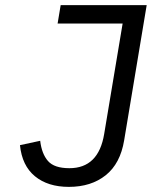

<svg xmlns="http://www.w3.org/2000/svg" viewBox="-20 -718 640 750"><path d="M553 -698 465 -170Q450 -79 393 -33.5Q336 12 249 12Q167 12 116.5 -29.5Q66 -71 58 -151L137 -168Q143 -117 167.5 -89Q192 -61 251 -61Q365 -61 387 -195L459 -626H205L217 -698Z"/></svg>

Font: iA Writer Duo S
Style: Italic
Weight: 400
Italic angle: -9.5°
Designer: Mike Abbink, Paul van der Laan, Pieter van Rosmalen, Oliver Reichenstein
Foundry: Bold Monday and Information Architects Inc.
Version: Version 2.000